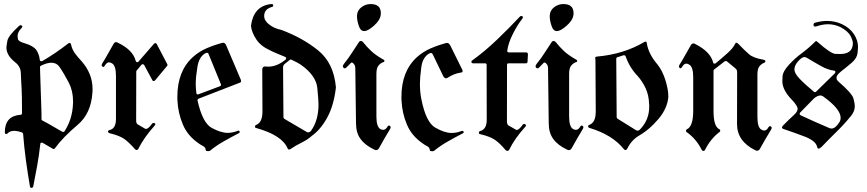

<svg xmlns="http://www.w3.org/2000/svg" viewBox="-20 -714 4214 933"><path d="M85 -578.1Q65.4 -558.6 65.4 -538.6Q65.4 -536.6 66.9 -524.9Q68.4 -512.7 101.1 -503.4Q142.6 -491.2 156.7 -470.7Q170.4 -450.7 173.3 -423.3Q173.8 -418.5 176.5 -417.5Q179.2 -416.5 181.2 -416.5Q183.6 -416.5 185.1 -417Q247.6 -453.1 312.5 -503.4Q314.5 -505.4 317.4 -505.4Q318.8 -505.4 321.5 -503.9Q324.2 -502.4 325.2 -498.5Q327.6 -485.4 332.8 -474.4Q337.9 -463.4 345 -453.6Q352.1 -443.8 360.1 -434.8Q368.2 -425.8 376 -417Q429.7 -356 429.7 -282.2Q429.7 -278.3 429.7 -273.9Q429.7 -269.5 429.2 -265.1Q422.9 -162.6 357.4 -107.4Q285.2 -46.4 247.1 6.3Q244.1 10.3 240.7 10.3Q237.8 10.3 235.8 8.3Q223.6 1 211.4 -5.9Q199.2 -12.7 187 -20Q184.1 -21 183.1 -21Q181.2 -21 178.5 -19.8Q175.8 -18.6 175.8 -13.7Q169.9 39.6 160.9 89.8Q151.9 140.1 141.6 191.9Q139.2 198.7 133.8 198.7Q133.3 198.7 130.1 198.5Q127 198.2 125.5 191.9Q120.6 162.6 115.5 130.6Q110.4 98.6 106 65.7Q101.6 32.7 98.1 0Q94.7 -32.7 92.3 -63.5Q91.3 -68.8 86.9 -70.3Q65.4 -78.1 48.8 -78.1Q27.8 -78.1 17.1 -65.9Q14.2 -63 10.7 -63Q9.3 -63 6.3 -64Q3.4 -64.9 3.4 -71.8Q3.9 -150.9 79.6 -156.2Q86.9 -156.2 86.9 -164.1V-179.2Q86.9 -215.8 86.4 -241.9Q85.9 -268.1 85 -283.7Q84 -299.3 83 -318.6Q82 -337.9 81.1 -360.8Q80.6 -372.1 77.4 -380.1Q74.2 -388.2 69.8 -394.5Q65.4 -400.9 60.1 -405.8Q54.7 -410.6 49.3 -415Q11.2 -446.8 11.2 -482.9Q11.2 -489.3 15.6 -514.6Q20 -540 70.3 -585.9Q76.2 -591.8 80.6 -591.8Q83 -591.8 85.7 -589.6Q88.4 -587.4 88.4 -585Q88.4 -581.5 85 -578.1ZM181.6 -135.7Q181.6 -129.9 186 -128.4Q210.9 -115.7 234.4 -101.6Q257.8 -87.4 282.7 -73.7Q285.6 -72.8 287.6 -72.8Q291.5 -72.8 293.9 -76.7Q301.3 -88.4 308.3 -102.3Q315.4 -116.2 321.3 -133.5Q327.1 -150.9 330.8 -171.6Q334.5 -192.4 335 -217.3V-220.2V-220.7V-221.2V-221.7Q335 -272 314.5 -312Q303.7 -332.5 292.5 -351.8Q281.2 -371.1 268.6 -389.6Q254.9 -409.2 229.5 -409.2Q209 -409.2 179.2 -395Q174.3 -393.1 174.3 -387.7Q174.8 -384.8 174.8 -380.4Q174.8 -376 174.8 -370.1L181.2 -176.8Q181.6 -169.9 181.6 -159.7Q181.6 -149.4 181.6 -135.7Z M641.6 -129.4Q641.6 -113.8 649.4 -109.4L684.6 -88.9Q687 -87.4 689 -87.4Q700.7 -87.4 718.8 -112.8Q721.7 -116.7 726.1 -116.7Q728.5 -116.7 731.7 -115.2Q734.9 -113.8 734.9 -110.4Q734.9 -107.9 731 -103Q679.2 -45.4 652.3 9.3Q648.9 15.1 643.6 15.1Q639.6 15.1 634.3 9.3Q607.4 -22 583.5 -39.1Q560.1 -55.2 513.7 -66.4Q504.9 -68.8 504.9 -74.2Q504.9 -79.6 511.2 -82Q543.5 -87.4 543.5 -136.7V-137.2V-137.7V-138.2V-344.7Q543.5 -394.5 524.9 -405.8Q516.6 -411.1 510.3 -411.1Q498.5 -411.1 489.7 -395.5Q485.8 -388.7 481.9 -388.7Q480 -388.7 477.1 -390.9Q474.1 -393.1 474.1 -397.5Q474.1 -401.4 478 -407.7Q492.2 -430.2 505.1 -453.6Q518.1 -477.1 531.7 -500.5Q537.1 -509.3 543.9 -509.3Q548.8 -509.3 553.7 -505.9Q626 -471.2 639.6 -418Q641.1 -413.1 643.8 -412.4Q646.5 -411.6 647.5 -411.6Q651.4 -411.6 653.3 -415L728.5 -501.5Q731.4 -504.4 734.9 -504.4Q735.8 -504.4 736.8 -504.4Q739.7 -503.4 741.7 -500L793 -401.9Q793.9 -398.9 793.9 -398.4Q793.9 -395.5 792 -393.6L733.4 -323.2Q730.5 -320.3 727.1 -320.3Q726.6 -320.3 724.1 -320.6Q721.7 -320.8 720.2 -324.7L680.7 -397.9Q678.7 -400.9 676.3 -401.4Q673.8 -401.9 673.3 -401.9Q669.9 -401.9 667 -398.9L644 -371.1Q642.1 -369.1 642.1 -366.2Z M979.5 13.7Q979 2.4 967.3 -3.9Q956.5 -9.3 947.8 -15.6Q891.6 -53.7 868.7 -108.9Q845.2 -164.1 842.3 -225.1Q841.8 -230 841.8 -234.4Q841.8 -238.8 841.8 -243.7Q841.8 -368.7 917.5 -437Q946.8 -463.4 984.1 -479.5Q1021.5 -495.6 1061 -505.9Q1062.5 -506.3 1064.5 -506.3Q1073.7 -506.3 1079.1 -493.7L1149.4 -328.6Q1151.4 -324.2 1151.4 -320.3Q1151.4 -314.5 1146 -312H1145L944.8 -234.4Q939.9 -232.4 939.9 -227.1V-226.1V-225.6V-225.1Q964.4 -116.7 1008.3 -92.8Q1053.2 -68.4 1085.9 -68.4Q1109.4 -68.4 1131.8 -77.1Q1135.7 -79.1 1138.7 -79.1Q1142.6 -79.1 1143.8 -76.4Q1145 -73.7 1145 -72.3Q1145 -69.3 1140.6 -66.9Q1101.1 -46.4 1065.2 -25.9Q1029.3 -5.4 1001 18.1Q997.1 20.5 992.2 20.5Q990.2 20.5 984.9 19.8Q979.5 19 979.5 13.7ZM934.1 -262.2Q934.6 -258.3 936.8 -256.6Q939 -254.9 940.9 -254.9Q941.9 -254.9 944.8 -255.9L1048.8 -294.9Q1054.2 -297.4 1054.2 -301.3Q1054.2 -302.2 1053.2 -305.2L993.7 -451.2Q991.7 -457.5 985.8 -457.5Q981 -457.5 976.1 -454.1Q947.3 -437 939.5 -390.1Q935.5 -366.2 933.3 -345.7Q931.2 -325.2 931.2 -308.1Q931.2 -285.2 934.1 -262.2Z M1301.3 -680.2Q1263.7 -669.9 1263.7 -636.2V-635.7V-635.3V-634.8Q1264.6 -612.3 1289.1 -594.2Q1312.5 -575.7 1346.7 -568.8Q1347.2 -568.8 1347.7 -568.4Q1450.2 -530.3 1526.4 -468.8Q1602.1 -407.2 1612.3 -290V-288.6Q1602.1 -200.7 1569.8 -142.1Q1537.6 -83.5 1493.7 -52.7L1493.2 -51.8Q1473.1 -34.7 1444.8 -20.5Q1430.7 -13.7 1418.5 -6.6Q1406.2 0.5 1395.5 7.8Q1389.2 12.7 1384.3 12.7Q1379.9 12.7 1377.9 7.8Q1351.1 -56.6 1227.1 -91.3Q1219.7 -92.8 1219.5 -95.9Q1219.2 -99.1 1219.2 -99.6Q1219.2 -104.5 1224.6 -106.9Q1255.4 -118.7 1255.4 -171.9L1254.4 -375Q1254.4 -391.1 1268.6 -391.1H1269H1269.5H1270Q1273.4 -390.6 1276.9 -390.4Q1280.3 -390.1 1283.7 -390.1Q1326.2 -390.1 1367.7 -424.3Q1370.6 -426.8 1370.6 -431.6Q1370.1 -435.1 1365.7 -437.5Q1347.2 -445.3 1328.6 -452.9Q1310.1 -460.4 1292.5 -469.2Q1246.6 -490.2 1225.6 -522.5Q1203.1 -556.2 1199.7 -587.4V-589.8Q1212.4 -683.1 1293.5 -693.8Q1295.4 -694.3 1298.3 -694.3Q1306.6 -694.3 1307.1 -691.2Q1307.6 -688 1307.6 -687Q1307.6 -681.6 1301.3 -680.2ZM1396.5 -423.8Q1393.6 -424.8 1393.1 -424.8Q1390.1 -424.8 1388.2 -422.9L1365.2 -404.8Q1355.5 -397.5 1355.5 -387.2L1357.4 -146Q1357.4 -138.7 1363.3 -135.7L1468.8 -73.7Q1473.1 -70.8 1477.5 -70.8Q1485.8 -70.8 1492.2 -79.6Q1527.8 -129.9 1527.8 -207.5Q1527.8 -225.6 1522 -286.1Q1516.1 -347.2 1441.4 -399.9Q1427.7 -409.2 1396.5 -423.8Z M1780.8 -694.3Q1830.6 -694.3 1830.6 -650.4Q1830.6 -648.4 1830.6 -646.5Q1830.6 -644.5 1830.1 -642.1Q1827.1 -615.7 1797.4 -589.4Q1767.6 -563 1750 -563H1749.5Q1731.4 -563 1723.6 -588.4Q1714.8 -614.3 1714.8 -633.8Q1714.8 -636.2 1714.8 -638.2Q1714.8 -640.1 1715.3 -642.1Q1716.8 -664.1 1737.3 -679.7Q1757.3 -694.3 1780.8 -694.3ZM1706.5 -382.3Q1706.5 -391.6 1703.6 -397.5Q1695.3 -410.2 1689.5 -410.2Q1686.5 -410.2 1683.6 -406.7L1664.1 -386.7Q1659.7 -381.8 1655.3 -381.8Q1652.3 -381.8 1649.2 -384.8Q1646 -387.7 1646 -391.6Q1646 -397 1651.4 -403.8Q1673.3 -430.7 1690.2 -457.5Q1707 -484.4 1725.1 -510.7Q1729 -515.1 1733.4 -515.1Q1738.3 -515.1 1743.2 -510.3Q1753.4 -497.6 1763.4 -486.8Q1773.4 -476.1 1783.2 -466.8Q1802.2 -448.2 1838.9 -426.8Q1848.1 -423.3 1848.1 -418.5Q1848.1 -418 1847.4 -415Q1846.7 -412.1 1841.3 -411.6Q1828.6 -406.7 1818.8 -394.8Q1809.1 -382.8 1809.1 -355V-148.4Q1809.1 -98.6 1827.6 -87.4Q1835 -83 1841.8 -83Q1854 -83 1862.8 -98.1Q1865.7 -104 1870.1 -104Q1872.1 -104 1875.2 -101.8Q1878.4 -99.6 1878.4 -95.7Q1878.4 -91.8 1874.5 -85.4Q1859.9 -62 1847.2 -39.3Q1834.5 -16.6 1821.3 6.8Q1815.4 15.6 1807.6 15.6Q1803.7 15.6 1798.3 12.7Q1753.9 -8.3 1731.9 -38.6Q1710 -68.8 1710 -114.7Z M2068.4 14.2Q2067.9 2.9 2056.2 -3.4Q2045.4 -8.8 2036.6 -15.1Q1980.5 -53.2 1957.5 -108.4Q1934.1 -163.6 1931.2 -224.6Q1930.7 -229.5 1930.7 -233.9Q1930.7 -238.3 1930.7 -243.2Q1930.7 -368.2 2006.3 -436.5Q2035.6 -462.9 2073 -479Q2110.4 -495.1 2149.9 -505.4H2151.4H2151.9H2152.3Q2161.6 -505.4 2168 -493.2L2225.1 -377.9Q2228 -372.1 2228 -368.7Q2228 -362.3 2221.7 -361.8Q2186.5 -356.9 2155.8 -336.4Q2151.4 -333.5 2147 -333.5Q2139.2 -333.5 2133.3 -345.2L2082.5 -450.7Q2079.6 -456.5 2074.2 -456.5Q2070.3 -456.5 2064.9 -453.6Q2032.7 -434.6 2026.9 -384.3Q2023.4 -358.9 2022 -339.4Q2020.5 -319.8 2020.5 -306.2Q2020.5 -267.1 2027.8 -231Q2050.3 -118.2 2096.2 -93.3Q2140.6 -67.9 2174.3 -67.9Q2198.2 -67.9 2220.7 -76.7Q2224.6 -78.1 2226.6 -78.1Q2229.5 -78.1 2231.9 -75.7Q2233.4 -73.7 2233.4 -71.3Q2233.4 -68.8 2229.5 -66.4Q2189.9 -45.9 2154.1 -25.4Q2118.2 -4.9 2089.8 18.6Q2085.9 21 2081.1 21Q2079.1 21 2073.7 20.3Q2068.4 19.5 2068.4 14.2Z M2443.4 -124.5Q2443.4 -109.9 2450.7 -104.5L2485.8 -84.5Q2487.8 -82.5 2490.7 -82.5Q2502 -82.5 2520 -107.9Q2522.5 -111.8 2526.4 -111.8Q2528.8 -111.8 2532.5 -109.6Q2536.1 -107.4 2536.1 -104.5Q2536.1 -101.6 2532.7 -98.1Q2480.5 -40.5 2454.1 14.2Q2450.2 19.5 2445.3 19.5Q2441.4 19.5 2436 14.2Q2409.2 -17.6 2385.3 -34.2Q2361.3 -50.8 2315.4 -61.5Q2307.6 -63 2307.4 -66.2Q2307.1 -69.3 2307.1 -69.8Q2307.1 -75.2 2313 -77.1Q2345.2 -85.4 2345.2 -131.8V-132.3V-132.8V-133.3L2344.7 -397.5V-397.9V-398.4Q2344.7 -406.2 2337.4 -406.2H2279.8Q2273.4 -406.2 2271 -411.6Q2270.5 -412.6 2270.5 -414.1Q2270.5 -418 2275.4 -420.9Q2304.7 -441.9 2334.5 -466.8Q2364.3 -491.7 2395 -521Q2425.8 -550.3 2453.1 -578.1Q2480.5 -606 2505.4 -632.3Q2509.3 -636.7 2513.2 -636.7Q2515.6 -636.7 2518.3 -634.8Q2521 -632.8 2521 -629.9Q2521 -627 2518.1 -623Q2506.8 -608.9 2495.6 -591.1Q2484.4 -573.2 2473.1 -550.8Q2450.2 -505.9 2445.3 -469.7Q2444.8 -468.3 2444.8 -466.3Q2444.8 -464.4 2445.8 -462.4Q2448.7 -459.5 2452.6 -459.5H2537.1Q2540.5 -459.5 2543 -457Q2545.4 -453.1 2545.4 -450.7L2543.5 -414.1Q2543 -406.2 2535.2 -406.2H2450.7Q2443.8 -406.2 2443.8 -397.9Z M2717.3 -694.3Q2767.1 -694.3 2767.1 -650.4Q2767.1 -648.4 2767.1 -646.5Q2767.1 -644.5 2766.6 -642.1Q2763.7 -615.7 2733.9 -589.4Q2704.1 -563 2686.5 -563H2686Q2668 -563 2660.2 -588.4Q2651.4 -614.3 2651.4 -633.8Q2651.4 -636.2 2651.4 -638.2Q2651.4 -640.1 2651.9 -642.1Q2653.3 -664.1 2673.8 -679.7Q2693.8 -694.3 2717.3 -694.3ZM2643.1 -382.3Q2643.1 -391.6 2640.1 -397.5Q2631.8 -410.2 2626 -410.2Q2623 -410.2 2620.1 -406.7L2600.6 -386.7Q2596.2 -381.8 2591.8 -381.8Q2588.9 -381.8 2585.7 -384.8Q2582.5 -387.7 2582.5 -391.6Q2582.5 -397 2587.9 -403.8Q2609.9 -430.7 2626.7 -457.5Q2643.6 -484.4 2661.6 -510.7Q2665.5 -515.1 2669.9 -515.1Q2674.8 -515.1 2679.7 -510.3Q2689.9 -497.6 2700 -486.8Q2710 -476.1 2719.7 -466.8Q2738.8 -448.2 2775.4 -426.8Q2784.7 -423.3 2784.7 -418.5Q2784.7 -418 2783.9 -415Q2783.2 -412.1 2777.8 -411.6Q2765.1 -406.7 2755.4 -394.8Q2745.6 -382.8 2745.6 -355V-148.4Q2745.6 -98.6 2764.2 -87.4Q2771.5 -83 2778.3 -83Q2790.5 -83 2799.3 -98.1Q2802.2 -104 2806.6 -104Q2808.6 -104 2811.8 -101.8Q2814.9 -99.6 2814.9 -95.7Q2814.9 -91.8 2811 -85.4Q2796.4 -62 2783.7 -39.3Q2771 -16.6 2757.8 6.8Q2752 15.6 2744.1 15.6Q2740.2 15.6 2734.9 12.7Q2690.4 -8.3 2668.5 -38.6Q2646.5 -68.8 2646.5 -114.7Z M3027.8 8.8Q3024.4 15.1 3019.5 15.1Q3014.6 15.1 3009.8 8.8Q2956.1 -58.1 2846.7 -91.8Q2837.9 -94.2 2837.9 -99.1Q2837.9 -99.6 2838.1 -102.3Q2838.4 -105 2843.8 -107.4Q2875 -118.2 2875 -172.4L2873.5 -421.4Q2873.5 -426.8 2872.8 -429Q2872.1 -431.2 2872.1 -432.1Q2872.1 -434.1 2873.5 -436.3Q2875 -438.5 2879.9 -439Q3010.3 -450.2 3110.8 -509.8Q3113.3 -511.7 3116.7 -511.7Q3117.7 -511.7 3120.1 -511Q3122.6 -510.3 3123 -504.4Q3130.9 -452.1 3174.8 -400.9Q3198.2 -372.1 3213.4 -325.2Q3227.5 -278.3 3227.5 -249Q3227.5 -245.6 3227.5 -242.4Q3227.5 -239.3 3227.1 -236.3Q3224.6 -216.8 3217.8 -199Q3210.9 -181.2 3201.2 -165.3Q3191.4 -149.4 3179 -135Q3166.5 -120.6 3153.3 -107.4Q3122.1 -76.2 3085 -54.7Q3048.8 -33.7 3027.8 8.8ZM2976.6 -146.5Q2976.6 -139.2 2982.4 -136.2L3068.8 -82.5Q3073.7 -79.1 3078.1 -79.1Q3085.4 -79.1 3092.3 -87.4Q3134.8 -132.8 3134.8 -195.3Q3134.8 -198.2 3134.8 -201.2Q3134.8 -204.1 3134.3 -207Q3133.3 -251 3117.4 -284.9Q3101.6 -318.8 3078.1 -345.2Q3039.6 -384.8 3020 -440.9Q3019 -443.4 3016.4 -444.6Q3013.7 -445.8 3012.2 -445.8Q3010.3 -445.8 3009.3 -445.3Q3002 -442.9 2994.6 -440.4Q2987.3 -438 2980 -436Q2974.6 -433.6 2974.6 -427.7Z M3447.3 -175.8V-174.8V-174.3V-173.8Q3447.3 -98.1 3476.6 -85.4Q3480 -83 3480 -78.9Q3480 -74.7 3476.6 -72.8Q3432.6 -39.6 3405.3 15.6Q3402.3 19.5 3397.9 19.5Q3393.6 19.5 3390.6 15.6Q3363.8 -39.1 3316.4 -72.3Q3313.5 -74.2 3313.5 -78.6Q3313.5 -83 3316.9 -85.4Q3348.6 -98.1 3348.6 -176.3V-338.4Q3348.6 -388.2 3330.1 -399.4Q3321.8 -404.8 3315.4 -404.8Q3303.7 -404.8 3294.9 -389.2Q3291 -382.3 3287.1 -382.3Q3285.2 -382.3 3282.2 -384.5Q3279.3 -386.7 3279.3 -391.1Q3279.3 -395 3283.2 -401.4Q3297.4 -423.8 3310.3 -447.3Q3323.2 -470.7 3336.9 -494.1Q3342.3 -502.9 3349.1 -502.9Q3354 -502.9 3358.9 -500L3359.4 -499.5Q3431.2 -463.4 3445.3 -411.1Q3446.3 -405.8 3448.7 -405.3Q3451.2 -404.8 3452.1 -404.8Q3455.6 -404.8 3458 -406.7Q3471.7 -418 3485.4 -429.7Q3499 -441.4 3513.2 -454.1Q3541.5 -479 3551.8 -500Q3553.7 -506.3 3558.6 -506.3Q3562.5 -506.3 3569.3 -499.5Q3598.6 -468.8 3619.6 -450.7Q3639.6 -432.6 3689.9 -423.8Q3694.3 -422.9 3696.3 -421.6Q3698.2 -420.4 3699.2 -418.9Q3699.7 -417.5 3699.2 -416Q3699.2 -410.6 3692.9 -408.7Q3680.2 -403.8 3670.4 -391.8Q3660.6 -379.9 3660.6 -352.1V-145.5Q3660.6 -95.7 3679.2 -84.5Q3687 -79.6 3693.4 -79.6Q3705.6 -79.6 3713.9 -95.2Q3717.8 -101.1 3721.7 -101.1Q3723.6 -101.1 3726.8 -98.9Q3730 -96.7 3730 -92.8Q3730 -88.9 3726.1 -82.5Q3711.4 -59.1 3698.5 -36.4Q3685.5 -13.7 3672.4 9.8Q3666.5 18.6 3659.2 18.6Q3655.3 18.6 3650.4 16.1Q3561.5 -27.3 3561.5 -111.3L3562 -361.3Q3562 -376 3554.7 -380.4H3554.2V-381.3L3512.7 -415.5Q3510.3 -417.5 3506.8 -417.5Q3504.4 -417.5 3501.5 -416L3450.7 -376.5Q3447.3 -374.5 3447.3 -370.6Z M3945.8 -605Q3973.6 -612.3 3999.5 -612.3Q4037.1 -612.3 4071.3 -596.7Q4109.9 -578.1 4129.6 -548.1Q4149.4 -518.1 4149.4 -485.8Q4149.4 -482.4 4148.7 -474.9Q4147.9 -467.3 4147 -455.6Q4144 -432.1 4122.1 -412.1Q4110.8 -402.3 4102.1 -395Q4093.3 -387.7 4085.7 -381.8Q4078.1 -376 4071.5 -370.6Q4064.9 -365.2 4058.6 -359.4Q4044.9 -347.2 4044.9 -335.4Q4044.9 -325.7 4054.7 -317.4Q4121.1 -259.8 4127.4 -234.9Q4133.8 -210 4133.8 -198.7Q4133.8 -173.8 4116.7 -152.3Q4083 -110.8 4045.9 -74.5Q4008.8 -38.1 3972.2 0Q3962.9 8.3 3958 8.3Q3952.6 8.3 3950.2 -2Q3943.8 -28.8 3893.1 -49.3Q3867.2 -59.1 3840.3 -68.8Q3813.5 -78.6 3785.2 -87.9Q3779.8 -90.3 3779.8 -94.2Q3779.8 -97.2 3783.7 -102.5Q3810.5 -130.4 3839.4 -156.7Q3856 -171.9 3856 -185.1Q3856 -187.5 3855.2 -190.7Q3854.5 -193.8 3851.6 -199Q3848.6 -204.1 3843.3 -211.4Q3837.9 -218.8 3828.1 -229Q3781.7 -276.9 3781.7 -319.3Q3781.7 -320.3 3782 -326.2Q3782.2 -332 3782.7 -343.3Q3783.7 -366.2 3813.5 -398.9Q3841.8 -430.2 3876.5 -455.6Q3911.1 -481.4 3942.4 -512.7Q3943.8 -514.2 3945.8 -514.2Q3948.7 -514.2 3952.6 -510.3Q4018.1 -452.1 4040.5 -452.1Q4051.8 -451.7 4057.4 -451.7Q4063 -451.7 4063.5 -451.7Q4105.5 -451.7 4118.7 -477.5Q4124.5 -490.2 4124.5 -502.4Q4124.5 -517.6 4112.8 -540Q4100.6 -562.5 4065.4 -581.5Q4036.1 -596.2 4003.9 -596.2Q3978 -596.2 3948.7 -586.4Q3945.3 -585 3941.4 -585Q3935.1 -585 3934.1 -589.1Q3933.1 -593.3 3933.1 -594.7Q3933.1 -602.5 3945.8 -605ZM3935.1 -268.1Q3937.5 -266.1 3940.4 -266.1Q3943.4 -266.1 3945.8 -268.6L4036.6 -357.4Q4039.6 -361.3 4039.6 -364.3Q4039.6 -365.2 4038.6 -367.9Q4037.6 -370.6 4031.7 -371.1Q4004.4 -374 3970.2 -392.6Q3942.9 -408.2 3927 -417.5Q3911.1 -426.8 3905.8 -430.2Q3894.5 -437 3890.1 -437Q3876 -437 3856.9 -414.6Q3840.3 -395 3840.3 -376.5Q3840.3 -358.4 3864.7 -332.3Q3889.2 -306.2 3935.1 -268.1ZM3867.7 -166.5Q3865.7 -163.1 3865.7 -160.6Q3865.7 -156.7 3870.6 -153.8Q3905.8 -137.7 3940.2 -122.1Q3974.6 -106.4 4009.8 -91.8Q4015.6 -89.4 4020.5 -89.4Q4039.6 -89.4 4058.6 -119.6Q4064.9 -129.4 4064.9 -141.6Q4064.9 -185.1 3978.5 -246.6Q3973.1 -250 3965.8 -250Q3953.6 -250 3936.5 -236.8Z"/></svg>

Font: UnifrakturMaguntia sl
Style: Regular
Weight: 400
Designer: j. 'mach' wust, based on a font by Peter Wiegel, original typeface by Carl Albert Fahrenwaldt 1901
Version: Version 2010-11-24